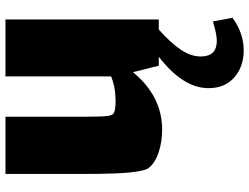

<svg xmlns="http://www.w3.org/2000/svg" viewBox="-122 -430 890 685"><g transform="rotate(-90 322.5 -87.0)"><path d="M602 298Q547 338 486 338Q428 338 389.5 304.5Q351 271 351 212Q351 122 463 35H431L408 -57Q322 47 203 47Q161 47 123.5 35Q86 23 67 0Q56 -13 50.5 -65Q45 -117 45 -224V-512H249V-227Q249 -203 250 -171Q251 -139 257 -130Q265 -119 305 -119L324 -120Q357 -121 393 -135V-512H596V35H560Q511 79 487.5 114.5Q464 150 464 185Q464 242 520 242Q544 242 589 228Z"/></g></svg>

Font: Lalezar
Style: Bold
Weight: 700
Designer: Borna Izadpanah
Foundry: Borna Izadpanah
Version: Version 1.003;January 24, 2021;FontCreator 13.0.0.2683 64-bi